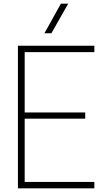

<svg xmlns="http://www.w3.org/2000/svg" viewBox="-20 -1030 583 1050"><path d="M496 0H78V-780H496V-745H115V-415H446V-381H115V-35H496ZM261 -848H223L313 -1010H353Z"/></svg>

Font: Tanohe Sans ExtraLight
Style: Regular
Weight: 250
Designer: Village Type and Design LLC & Cristiano Sobral
Foundry: Cooper Hewitt Smithsonian Design Museum
Version: Version 1.00;May 30, 2020;FontCreator 12.0.0.2522 64-bit; tt